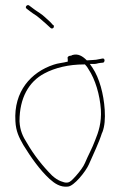

<svg xmlns="http://www.w3.org/2000/svg" viewBox="-20 -664 473 748"><path d="M40 -192C42 -152 54 -129 71 -99C100 -52 134 -3 173 33C193 51 215 66 244 63C268 62 314 4 326 -23C345 -67 364 -104 378 -148H379V-149C388 -173 390 -201 388 -236C384 -298 367 -360 341 -399L330 -415H349C356 -415 361 -418 372 -419L382 -420C389 -422 390 -438 379 -436L369 -434C363 -433 358 -432 353 -431H351C345 -431 332 -429 322 -429H318C302 -445 284 -457 260 -449V-448H259C256 -447 251 -446 249 -446C247 -445 243 -442 243 -438C243 -438 244 -439 244 -432V-424C226 -419 205 -418 189 -412C101 -383 33 -308 40 -192ZM56 -191V-192C56 -282 92 -346 153 -378C194 -400 248 -413 307 -413H311C317 -407 322 -400 325 -394C351 -355 369 -295 373 -237C376 -186 364 -150 350 -116C339 -86 323 -58 311 -29C305 -15 292 3 276 21C263 35 255 45 244 47C234 49 226 45 217 42C206 38 194 30 183 20C147 -16 112 -60 85 -107C69 -132 58 -155 56 -191ZM84 -630C92 -624 99 -618 108 -612C130 -599 145 -583 163 -568L164 -567L176 -556C178 -554 180 -553 182 -553C187 -553 190 -556 190 -562C190 -564 190 -565 188 -566H187L175 -579C158 -594 150 -603 135 -613L117 -625L93 -643C86 -648 75 -636 84 -630Z"/></svg>

Font: Stray Cat
Style: ExLt
Weight: 200
Version: Version 1.0